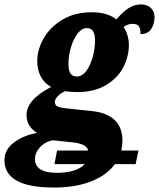

<svg xmlns="http://www.w3.org/2000/svg" viewBox="-92 -601 713 861"><path d="M601 -525Q601 -494 586 -471Q571 -448 538 -448Q539 -472 531 -483Q523 -494 504 -494Q492 -494 483 -491Q474 -488 462 -480Q473 -465 479.5 -443Q486 -421 486 -400Q486 -347 460.5 -298.5Q435 -250 382.5 -219Q330 -188 254 -188Q226 -188 200 -192Q179 -183 166.5 -169Q154 -155 154 -144Q154 -129 166.5 -123.5Q179 -118 205 -115L318 -103Q385 -97 421 -64Q457 -31 457 31Q457 51 452 74H529L516 135H423Q387 185 316.5 212.5Q246 240 149 240Q-72 240 -72 117Q-72 70 -29.5 38Q13 6 74 -5Q54 -17 40.5 -37Q27 -57 27 -85Q27 -154 137 -211Q107 -228 91 -257.5Q75 -287 75 -328Q75 -378 103.5 -428.5Q132 -479 187.5 -512.5Q243 -546 321 -546Q389 -546 430 -514Q457 -546 483 -563.5Q509 -581 540 -581Q569 -581 585 -565Q601 -549 601 -525ZM334 -420Q334 -448 325 -461.5Q316 -475 297 -475Q275 -475 256 -450.5Q237 -426 226 -388.5Q215 -351 215 -315Q215 -285 224 -271.5Q233 -258 252 -258Q287 -258 310.5 -309.5Q334 -361 334 -420ZM145 28Q111 34 88 58.5Q65 83 65 112Q65 174 163 174Q208 174 240 163.5Q272 153 288 135H152L164 74H304Q299 57 279 48Q259 39 220 36Z"/></svg>

Font: Noto Serif NarrowBlack
Style: Italic
Weight: 900
Width: 4
Italic angle: -12°
Designer: Monotype Design Team
Foundry: Monotype Imaging Inc.
Version: Version 1.001